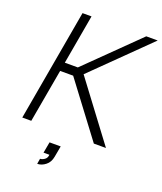

<svg xmlns="http://www.w3.org/2000/svg" viewBox="-175 -861 1022 1213"><g transform="rotate(20 336.0 -254.0)"><path d="M515.5 0 246 -358.5H158.5L95 0H34.5L166.5 -750H227L168.5 -417.5H256L595 -750H672L305 -389.5L597 0ZM223 242.5 229 206.5Q242 206.5 258 196Q274 185.5 276 162.5H236.5L250 88.5H325L311.5 162.5Q304.5 201.5 278.5 221.5Q252 242.5 223 242.5Z"/></g></svg>

Font: Russisch Sans Light
Style: Italic
Weight: 300
Italic angle: -10°
Designer: Michael Sharanda (font) & Cristiano Sobral (main changes)
Foundry: Michael Sharanda
Version: Version 2.00;September 8, 2020;FontCreator 13.0.0.2681 64-bi